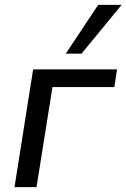

<svg xmlns="http://www.w3.org/2000/svg" viewBox="-20 -774 523 794"><path d="M40 0 117 -487H464L453 -414H197L131 0ZM252 -552 386 -754H483L317 -552Z"/></svg>

Font: Nunito Sans 12pt Medium
Style: Italic
Weight: 500
Italic angle: -9°
Designer: Vernon Adams
Foundry: Vernon Adams
Version: Version 3.101;gftools[0.9.27]